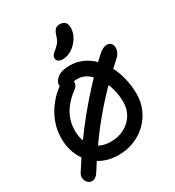

<svg xmlns="http://www.w3.org/2000/svg" viewBox="-246 -1140 1234 1356"><g transform="rotate(-30 371.0 -462.0)"><path d="M102 75Q80 75 66 60.5Q52 46 49.5 24.5Q47 3 60 -18Q118 -110 180.5 -197.5Q243 -285 311 -367.5Q379 -450 451 -526.5Q523 -603 600 -672Q621 -691 637.5 -699Q654 -707 671 -707Q690 -707 701.5 -695Q713 -683 715 -664.5Q717 -646 708 -624.5Q699 -603 676 -583Q565 -485 474.5 -386.5Q384 -288 306.5 -184Q229 -80 156 36Q132 75 102 75ZM355 10Q289 10 235 -13Q181 -36 142.5 -77Q104 -118 83 -172.5Q62 -227 62 -290Q62 -357 81.5 -412.5Q101 -468 131 -511Q161 -554 193 -584Q225 -614 250.5 -629Q276 -644 286 -644Q310 -644 323.5 -633Q337 -622 340 -606Q343 -590 336.5 -573Q330 -556 313 -545Q286 -525 261 -500Q236 -475 216 -444.5Q196 -414 184 -375.5Q172 -337 172 -290Q172 -237 193 -193.5Q214 -150 255 -124.5Q296 -99 355 -99Q416 -99 464.5 -124.5Q513 -150 541.5 -195Q570 -240 570 -300Q570 -351 556 -404.5Q542 -458 515.5 -502.5Q489 -547 452 -574.5Q415 -602 368 -602Q344 -602 330.5 -596.5Q317 -591 306 -585.5Q295 -580 280 -580Q260 -580 248 -592Q236 -604 236 -629Q236 -660 270 -685.5Q304 -711 369 -711Q426 -711 474 -689Q522 -667 560.5 -628Q599 -589 625.5 -537Q652 -485 666 -424.5Q680 -364 680 -300Q680 -236 655.5 -179.5Q631 -123 587 -80.5Q543 -38 484 -14Q425 10 355 10ZM351 -773Q328 -773 315.5 -783Q303 -793 303 -809Q303 -824 313 -835.5Q323 -847 342 -862Q366 -882 377 -900Q388 -918 396 -947Q406 -977 419.5 -988Q433 -999 453 -999Q482 -999 496.5 -984Q511 -969 511 -939Q511 -897 487 -858.5Q463 -820 426.5 -796.5Q390 -773 351 -773Z"/></g></svg>

Font: Shantell Sans Medium
Style: Regular
Weight: 500
Designer: Stephen Nixon, Anya Danilova, Shantell Martin
Foundry: Arrow Type
Version: Version 1.011;[c5ecc13dd]